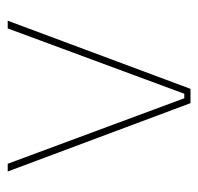

<svg xmlns="http://www.w3.org/2000/svg" viewBox="-28 -498 526 510"><g transform="rotate(-90 235.0 -243.0)"><path d="M241 -16.5 414.5 -485.5H435L254 0H216L34.5 -485.5H55L229 -16.5Z"/></g></svg>

Font: Anek Gurmukhi Medium Thin
Style: Regular
Weight: 250
Version: Version 1.003